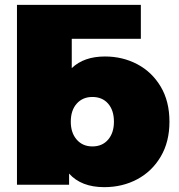

<svg xmlns="http://www.w3.org/2000/svg" viewBox="-20 -762 740 792"><path d="M410 10Q315 10 265 -46V0H50V-742H561V-602H276V-481Q326 -529 413 -529Q486 -529 546.5 -497Q607 -465 643 -404.5Q679 -344 679 -260Q679 -177 643 -116Q607 -55 546 -22.5Q485 10 410 10ZM361 -158Q402 -158 426 -186Q450 -214 450 -260Q450 -307 426 -334.5Q402 -362 361 -362Q321 -362 296.5 -334.5Q272 -307 272 -260Q272 -214 296.5 -186Q321 -158 361 -158Z"/></svg>

Font: Montserrat Black
Style: Regular
Weight: 900
Designer: Julieta Ulanovsky
Foundry: Julieta Ulanovsky
Version: Version 9.000; ttfautohint (v1.8.4.7-5d5b)